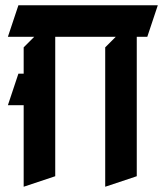

<svg xmlns="http://www.w3.org/2000/svg" viewBox="-20 -680 630 730"><path d="M70 -280V30L190 -10V-540H420L380 -500V30L500 -10V-540H540L580 -660H50L10 -540H110L70 -500V-400H50L10 -280Z"/></svg>

Font: Abibas
Style: Medium
Weight: 500
Version: Version 0.3